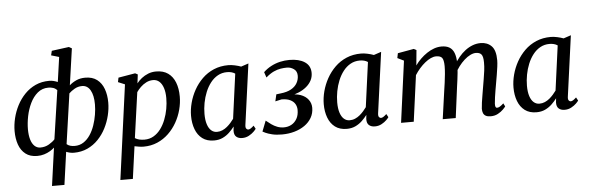

<svg xmlns="http://www.w3.org/2000/svg" viewBox="-60 -1032 4608 1501"><g transform="rotate(-5 2244.0 -281.5)"><path d="M292.5 254 334 -43.5Q319.5 -30 299 -17.8Q278.5 -5.5 253.2 2.2Q228 10 198.5 10Q142.5 10 107 -17.8Q71.5 -45.5 55 -92.5Q38.5 -139.5 38.5 -198.5Q38.5 -248 51 -299.8Q63.5 -351.5 88.2 -399.2Q113 -447 149.8 -485Q186.5 -523 234.5 -545Q282.5 -567 342 -567Q359.5 -567 376.5 -562.8Q393.5 -558.5 408.5 -552L436 -746L374.5 -764L383 -799L518.5 -817L541 -804.5L500 -518Q522 -538 553.2 -552.5Q584.5 -567 624.5 -567Q681 -567 717 -539.5Q753 -512 770.2 -464.8Q787.5 -417.5 787.5 -358Q787.5 -309 775 -257.2Q762.5 -205.5 738.2 -158Q714 -110.5 677.5 -72.5Q641 -34.5 593 -12.2Q545 10 486 10Q470.5 10 455 6.5Q439.5 3 426 -2.5L390 254ZM343 -108 399 -488.5Q386 -503 368.5 -508.8Q351 -514.5 330.5 -514.5Q282 -514.5 246.2 -484.5Q210.5 -454.5 187.8 -407.2Q165 -360 154.2 -306.2Q143.5 -252.5 143.5 -204.5Q143.5 -158 153.5 -124Q163.5 -90 182.8 -71.8Q202 -53.5 229 -53.5Q266 -53.5 296.2 -71.2Q326.5 -89 343 -108ZM491 -455.5 434.5 -62Q447.5 -51 463.2 -46.8Q479 -42.5 497 -42.5Q536 -42.5 566.2 -62.2Q596.5 -82 618.5 -115Q640.5 -148 654.5 -188.8Q668.5 -229.5 675.5 -272Q682.5 -314.5 682.5 -352.5Q682.5 -423 659.5 -463.5Q636.5 -504 594.5 -504Q562.5 -504 535.5 -488.5Q508.5 -473 491 -455.5Z M829 254 930 -488 877 -510 884 -544.5 1016.5 -567 1036.5 -556.5 1028 -487Q1043.5 -507.5 1066.5 -525.8Q1089.5 -544 1118.2 -555.5Q1147 -567 1181 -567Q1237.5 -567 1274.5 -540.5Q1311.5 -514 1330 -466.5Q1348.5 -419 1348.5 -355.5Q1348.5 -305 1334.8 -253Q1321 -201 1294.5 -154Q1268 -107 1229.5 -70Q1191 -33 1141.5 -11.5Q1092 10 1032.5 10Q1016 10 997.5 7Q979 4 962 0.5L927 254ZM970.5 -62.5Q986 -52.5 1004.8 -48.2Q1023.5 -44 1045 -44Q1085 -44 1116.8 -62.8Q1148.5 -81.5 1172 -113Q1195.5 -144.5 1211.2 -184.8Q1227 -225 1234.8 -268.2Q1242.5 -311.5 1242.5 -352.5Q1242.5 -399 1231.5 -432.5Q1220.5 -466 1200.2 -484Q1180 -502 1151.5 -502Q1122.5 -502 1097.2 -489Q1072 -476 1052.5 -456.8Q1033 -437.5 1020.5 -419Z M1840.5 -92.5Q1837 -69.5 1844 -60.8Q1851 -52 1859.5 -52Q1868.5 -52 1878.8 -58.5Q1889 -65 1903.5 -78.5L1917.5 -53Q1913.5 -46 1898.5 -31Q1883.5 -16 1859.8 -3Q1836 10 1806.5 10Q1778 10 1760.5 -5Q1743 -20 1744 -54L1747.5 -85.5Q1730 -62.5 1707.2 -40.5Q1684.5 -18.5 1654.5 -4.2Q1624.5 10 1586 10Q1531 10 1494.8 -17.2Q1458.5 -44.5 1440.8 -91.8Q1423 -139 1423 -197.5Q1423 -247 1436.8 -299Q1450.5 -351 1477 -398.8Q1503.5 -446.5 1542.5 -484.8Q1581.5 -523 1633 -545Q1684.5 -567 1747.5 -567Q1770.5 -567 1798.2 -561Q1826 -555 1847 -547L1905.5 -566.5ZM1796 -496.5Q1782.5 -505.5 1766.5 -509.5Q1750.5 -513.5 1733 -513.5Q1692.5 -513.5 1660 -495.2Q1627.5 -477 1603 -445.5Q1578.5 -414 1562 -373.8Q1545.5 -333.5 1537.2 -289.5Q1529 -245.5 1529 -203Q1529 -154.5 1539.8 -121.5Q1550.5 -88.5 1569.8 -71.8Q1589 -55 1614.5 -55Q1637.5 -55 1657.5 -63.8Q1677.5 -72.5 1694.2 -86.5Q1711 -100.5 1724.5 -116Q1738 -131.5 1748.5 -146Z M2119 9.5Q2074 9.5 2041.8 1.5Q2009.5 -6.5 1991 -15.2Q1972.5 -24 1968.5 -26.5L2001 -109.5Q2021 -93 2042 -78Q2063 -63 2087.2 -53.8Q2111.5 -44.5 2139 -44.5Q2171.5 -44.5 2198 -59Q2224.5 -73.5 2240.8 -101.8Q2257 -130 2257 -171Q2257 -196.5 2245 -217.5Q2233 -238.5 2207 -251.2Q2181 -264 2139 -264L2089.5 -253L2102 -307L2134.5 -311Q2187 -316.5 2219 -334.8Q2251 -353 2266.2 -380Q2281.5 -407 2281.5 -437.5Q2281.5 -473 2256.5 -490.5Q2231.5 -508 2203 -508Q2179.5 -508 2153.2 -504Q2127 -500 2098.2 -486.8Q2069.5 -473.5 2036.5 -445L2022 -488Q2050.5 -515 2083.8 -532.2Q2117 -549.5 2153.2 -557.8Q2189.5 -566 2226.5 -566Q2301.5 -566 2346.5 -536.5Q2391.5 -507 2391.5 -450Q2391.5 -418 2377.5 -391.2Q2363.5 -364.5 2338 -343Q2312.5 -321.5 2278 -306.8Q2243.5 -292 2203 -284.5L2198.5 -293Q2252 -298.5 2291 -284.5Q2330 -270.5 2351.2 -242.2Q2372.5 -214 2372.5 -178Q2372.5 -135 2352.5 -100.2Q2332.5 -65.5 2297.5 -41Q2262.5 -16.5 2216.8 -3.5Q2171 9.5 2119 9.5Z M2882 -92.5Q2878.5 -69.5 2885.5 -60.8Q2892.5 -52 2901 -52Q2910 -52 2920.2 -58.5Q2930.5 -65 2945 -78.5L2959 -53Q2955 -46 2940 -31Q2925 -16 2901.2 -3Q2877.5 10 2848 10Q2819.5 10 2802 -5Q2784.5 -20 2785.5 -54L2789 -85.5Q2771.5 -62.5 2748.8 -40.5Q2726 -18.5 2696 -4.2Q2666 10 2627.5 10Q2572.5 10 2536.2 -17.2Q2500 -44.5 2482.2 -91.8Q2464.5 -139 2464.5 -197.5Q2464.5 -247 2478.2 -299Q2492 -351 2518.5 -398.8Q2545 -446.5 2584 -484.8Q2623 -523 2674.5 -545Q2726 -567 2789 -567Q2812 -567 2839.8 -561Q2867.5 -555 2888.5 -547L2947 -566.5ZM2837.5 -496.5Q2824 -505.5 2808 -509.5Q2792 -513.5 2774.5 -513.5Q2734 -513.5 2701.5 -495.2Q2669 -477 2644.5 -445.5Q2620 -414 2603.5 -373.8Q2587 -333.5 2578.8 -289.5Q2570.5 -245.5 2570.5 -203Q2570.5 -154.5 2581.2 -121.5Q2592 -88.5 2611.2 -71.8Q2630.5 -55 2656 -55Q2679 -55 2699 -63.8Q2719 -72.5 2735.8 -86.5Q2752.5 -100.5 2766 -116Q2779.5 -131.5 2790 -146Z M3223.5 -556.5 3212 -436.5Q3230.5 -463 3254.5 -486.5Q3278.5 -510 3305.8 -528.2Q3333 -546.5 3362.2 -556.8Q3391.5 -567 3421 -567Q3458 -567 3482.2 -552.8Q3506.5 -538.5 3518.8 -507.5Q3531 -476.5 3532 -426.5Q3532 -421.5 3531.8 -416Q3531.5 -410.5 3531.2 -404.8Q3531 -399 3530.5 -393L3514.5 -413.5Q3532.5 -446 3555.8 -474Q3579 -502 3606.5 -523Q3634 -544 3664.5 -555.5Q3695 -567 3727.5 -567Q3779.5 -567 3812.5 -534Q3845.5 -501 3845.5 -422Q3845.5 -401.5 3841.5 -371Q3837.5 -340.5 3832 -307.8Q3826.5 -275 3821.5 -247Q3817 -221.5 3812 -192.5Q3807 -163.5 3803 -135.5Q3799 -107.5 3797.5 -84.5Q3797 -67.5 3800.5 -59.8Q3804 -52 3811.5 -52Q3822.5 -52 3834.2 -59Q3846 -66 3863.5 -82L3876 -57Q3871 -49.5 3855.2 -33.5Q3839.5 -17.5 3814.5 -3.8Q3789.5 10 3757.5 10Q3732.5 10 3718.2 2Q3704 -6 3698.2 -20.5Q3692.5 -35 3692.5 -54.5Q3693.5 -75 3697.5 -103.5Q3701.5 -132 3707 -163.2Q3712.5 -194.5 3717 -223Q3721.5 -250.5 3727.2 -283.5Q3733 -316.5 3737.2 -350.2Q3741.5 -384 3741 -413.5Q3741 -460.5 3727.2 -477Q3713.5 -493.5 3684 -493.5Q3663.5 -493.5 3640 -482Q3616.5 -470.5 3593 -449.5Q3569.5 -428.5 3548.8 -401Q3528 -373.5 3513 -342L3532 -401.5Q3531 -378.5 3528.2 -351.2Q3525.5 -324 3522 -297Q3518.5 -270 3515 -246.5L3483 0H3381L3412 -221Q3416.5 -249 3421 -282.8Q3425.5 -316.5 3428.8 -350.2Q3432 -384 3432 -412.5Q3431.5 -461.5 3418.2 -477.8Q3405 -494 3371.5 -494Q3352 -494 3329.8 -483.8Q3307.5 -473.5 3284.5 -455Q3261.5 -436.5 3240.5 -412.5Q3219.5 -388.5 3202.5 -361.5L3153.5 0H3054L3119 -482.5L3069 -507L3076.5 -544.5L3203 -567Z M4371 -92.5Q4367.5 -69.5 4374.5 -60.8Q4381.5 -52 4390 -52Q4399 -52 4409.2 -58.5Q4419.5 -65 4434 -78.5L4448 -53Q4444 -46 4429 -31Q4414 -16 4390.2 -3Q4366.5 10 4337 10Q4308.5 10 4291 -5Q4273.5 -20 4274.5 -54L4278 -85.5Q4260.5 -62.5 4237.8 -40.5Q4215 -18.5 4185 -4.2Q4155 10 4116.5 10Q4061.5 10 4025.2 -17.2Q3989 -44.5 3971.2 -91.8Q3953.5 -139 3953.5 -197.5Q3953.5 -247 3967.2 -299Q3981 -351 4007.5 -398.8Q4034 -446.5 4073 -484.8Q4112 -523 4163.5 -545Q4215 -567 4278 -567Q4301 -567 4328.8 -561Q4356.5 -555 4377.5 -547L4436 -566.5ZM4326.5 -496.5Q4313 -505.5 4297 -509.5Q4281 -513.5 4263.5 -513.5Q4223 -513.5 4190.5 -495.2Q4158 -477 4133.5 -445.5Q4109 -414 4092.5 -373.8Q4076 -333.5 4067.8 -289.5Q4059.5 -245.5 4059.5 -203Q4059.5 -154.5 4070.2 -121.5Q4081 -88.5 4100.2 -71.8Q4119.5 -55 4145 -55Q4168 -55 4188 -63.8Q4208 -72.5 4224.8 -86.5Q4241.5 -100.5 4255 -116Q4268.5 -131.5 4279 -146Z"/></g></svg>

Font: Merriweather 20pt
Style: Italic
Weight: 400
Italic angle: -7.8°
Version: Version 2.101